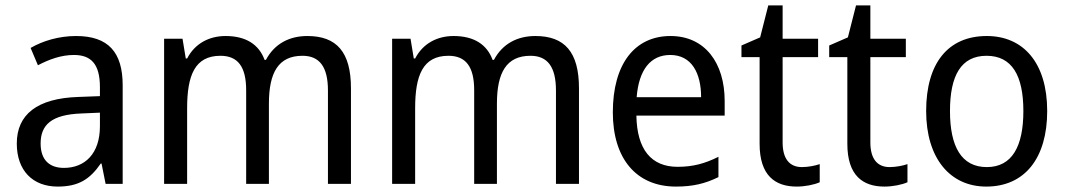

<svg xmlns="http://www.w3.org/2000/svg" viewBox="-20 -745 3936 709"><path d="M261 -612C197 -612 138 -594 93 -568L120 -504C162 -526 206 -542 253 -542C316 -542 349 -509 349 -423V-390L269 -387C117 -382 42 -322 42 -215C42 -115 101 -56 193 -56C270 -56 312 -83 352 -141H355L370 -66H433V-430C433 -552 380 -612 261 -612ZM281 -326 349 -329V-279C349 -177 293 -125 216 -125C164 -125 130 -153 130 -215C130 -284 170 -322 281 -326Z M1115 -612C1049 -612 994 -584 962 -524H957C936 -581 888 -612 813 -612C753 -612 700 -585 671 -529H666L654 -602H586V-66H671V-345C671 -466 699 -539 794 -539C858 -539 889 -499 889 -412V-66H973V-362C973 -477 1008 -539 1097 -539C1160 -539 1191 -498 1191 -411V-66H1276V-419C1276 -553 1223 -612 1115 -612Z M1957 -612C1891 -612 1836 -584 1804 -524H1799C1778 -581 1730 -612 1655 -612C1595 -612 1542 -585 1513 -529H1508L1496 -602H1428V-66H1513V-345C1513 -466 1541 -539 1636 -539C1700 -539 1731 -499 1731 -412V-66H1815V-362C1815 -477 1850 -539 1939 -539C2002 -539 2033 -498 2033 -411V-66H2118V-419C2118 -553 2065 -612 1957 -612Z M2456 -612C2324 -612 2243 -509 2243 -330C2243 -160 2329 -56 2476 -56C2539 -56 2584 -67 2633 -91V-166C2583 -141 2539 -129 2482 -129C2385 -129 2332 -193 2330 -318H2656V-372C2656 -513 2583 -612 2456 -612ZM2455 -542C2534 -542 2569 -475 2569 -386H2331C2339 -487 2382 -542 2455 -542Z M2941 -128C2896 -128 2870 -158 2870 -219V-534H3001V-602H2870V-725H2817L2787 -607L2718 -577V-534H2785V-214C2785 -96 2843 -56 2922 -56C2953 -56 2987 -63 3007 -72V-139C2990 -133 2964 -128 2941 -128Z M3265 -128C3220 -128 3194 -158 3194 -219V-534H3325V-602H3194V-725H3141L3111 -607L3042 -577V-534H3109V-214C3109 -96 3167 -56 3246 -56C3277 -56 3311 -63 3331 -72V-139C3314 -133 3288 -128 3265 -128Z M3847 -335C3847 -514 3758 -612 3624 -612C3481 -612 3400 -512 3400 -335C3400 -161 3488 -56 3622 -56C3764 -56 3847 -161 3847 -335ZM3488 -335C3488 -466 3529 -539 3623 -539C3717 -539 3759 -466 3759 -335C3759 -204 3717 -128 3624 -128C3530 -128 3488 -204 3488 -335Z"/></svg>

Font: Noto Sans Malayalam UI SemiCondensed
Style: Regular
Weight: 400
Width: 4
Designer: Jelle Bosma - Monotype Design Team
Foundry: Monotype Imaging Inc.
Version: Version 2.104